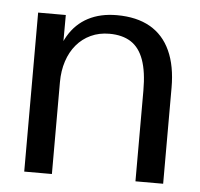

<svg xmlns="http://www.w3.org/2000/svg" viewBox="-43 -556 626 600"><g transform="rotate(5 270.0 -256.0)"><path d="M54.2 0V-498.8H141L140.3 -297.6L118 -335.4Q125.8 -393.3 148.9 -432.7Q172.1 -472.1 210.3 -492.1Q248.5 -512.2 300.3 -512.2Q362.5 -512.2 404.7 -488.1Q446.9 -464 468.4 -416.8Q490 -369.7 490 -300.8V0H403.1V-284.4Q403.1 -343.7 389.8 -380.7Q376.6 -417.7 349.8 -435Q322.9 -452.3 282 -452.3Q249.9 -452.3 223.8 -440.1Q197.7 -428 179.2 -406Q160.7 -384.1 150.9 -354.1Q141 -324 141 -287.9V0Z"/></g></svg>

Font: Russolo 10pt ExtraLight
Style: Regular
Weight: 200
Designer: Micah Stupak-Hahn
Version: Version 1.000